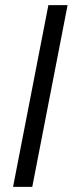

<svg xmlns="http://www.w3.org/2000/svg" viewBox="-20 -730 284 750"><path d="M244 -710 106 0H31L169 -710Z"/></svg>

Font: MedMera Sans
Style: Italic
Weight: 400
Italic angle: -11°
Designer: Kasper Nordkvist
Foundry: UNCUT.wtf
Version: Version 1.300